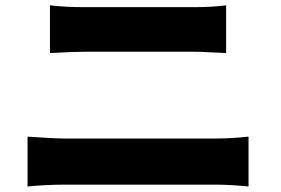

<svg xmlns="http://www.w3.org/2000/svg" viewBox="-20 -715 1040 711"><path d="M82 -24.4V-209Q179.7 -202.1 218.8 -202.1H779.3Q835.9 -202.1 900.4 -209V-24.4Q832 -31.2 779.3 -31.2H218.8Q152.3 -31.2 82 -24.4ZM165 -518.6V-695.3Q219.7 -688.5 293 -688.5H699.2Q765.6 -688.5 817.4 -695.3V-518.6Q810.5 -518.6 765.6 -521Q720.7 -523.4 699.2 -523.4H293.9Q255.9 -523.4 165 -518.6Z"/></svg>

Font: Gen Shin Gothic Monospace Heavy
Style: Bold
Weight: 800
Designer: [Source Han Sans]
Ryoko NISHIZUKA  (kana & ideographs); Paul D. Hunt (Latin, Greek & Cyrillic); Wenlong ZHANG  (bopomofo
Version: Version 1.002.20150607